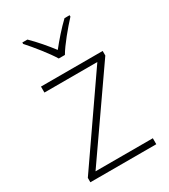

<svg xmlns="http://www.w3.org/2000/svg" viewBox="-188 -855 834 946"><g transform="rotate(-30 229.5 -382.0)"><path d="M211 -606H246C270 -648 327 -716 364 -756V-764H335C298 -729 258 -683 228 -645C199 -683 160 -729 124 -764H95V-756C131 -716 186 -648 211 -606ZM416 0V-34H90L417 -504V-530H66V-496H367L41 -25V0Z"/></g></svg>

Font: Noto Sans Sinhala ExtraLight
Style: Regular
Weight: 200
Designer: Jelle Bosma - Monotype Design Team
Foundry: Monotype Imaging Inc.
Version: Version 2.006